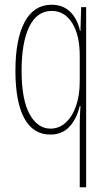

<svg xmlns="http://www.w3.org/2000/svg" viewBox="-20 -557 451 809"><path d="M316 -30Q316 -67 319 -110H316Q302 -54 271.5 -22Q241 10 192 10Q120 10 82.5 -58.5Q45 -127 45 -259Q45 -392 84 -464.5Q123 -537 197 -537Q246 -537 276.5 -506.5Q307 -476 317 -427H319L322 -527H343V232H316ZM316 -213V-323Q316 -409 284 -460Q252 -511 198 -511Q136 -511 103.5 -445Q71 -379 71 -259Q71 -138 104.5 -76.5Q138 -15 193 -15Q229 -15 257 -40.5Q285 -66 300.5 -111Q316 -156 316 -213Z"/></svg>

Font: Noto Sans Display Thin Cond
Style: Regular
Weight: 250
Width: 3
Designer: Monotype Design team
Foundry: Monotype Imaging Inc.
Version: Version 1.000